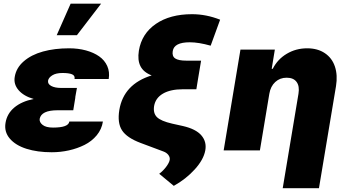

<svg xmlns="http://www.w3.org/2000/svg" viewBox="-20 -814 1871 1039"><path d="M162.3 -278.4Q108.7 -293.7 80.8 -325.8Q52.9 -358 59.7 -397.7Q67.5 -446.7 108.5 -482.2Q149.5 -517.8 212.5 -535.2Q275.6 -552.6 353.7 -552.6Q403.1 -552.6 445 -541.2Q486.9 -529.8 516.5 -509.1Q546.2 -488.3 560.4 -456.5Q574.6 -424.7 568.2 -386.4H383.5Q386.7 -405.2 369.5 -412.1Q352.3 -419 318.2 -419Q283 -419 263 -406.4Q242.9 -393.8 240.1 -377.8Q237.2 -359.7 257.1 -348.9Q277 -338.1 311.1 -338.1H396.3L387.1 -286.9H387.8L376.4 -217.3H291.2Q203.5 -217.3 194.6 -170.5Q192.5 -152.3 210.8 -138Q229 -123.6 267 -123.6Q350.9 -123.6 355.1 -156.2H536.9Q530.5 -114.7 503.6 -82Q476.6 -49.4 437.3 -29.8Q398.1 -10.3 352.8 -0.2Q307.5 9.9 259.9 9.9Q182.2 9.9 123 -8.9Q63.9 -27.7 32.8 -64.3Q1.8 -100.9 9.9 -149.1Q18.1 -199.2 57.5 -232.2Q96.9 -265.3 162.3 -278.4ZM286.9 -623.6 362.2 -794H527L396.3 -623.6Z M1171.2 -707.4 1120 -566.8Q1055 -585.2 1007.1 -585.2Q922.2 -585.2 914.8 -537.6Q910.2 -509.9 927.9 -497.9Q945.7 -485.8 988.6 -485.8H1068.2L1051.1 -383.5L1042.6 -331H970.2Q902.3 -331 861.9 -307.4Q821.4 -283.7 813.9 -240.1Q807.9 -201.3 829.5 -180Q851.2 -158.7 911.9 -144.9L969.5 -132.1Q1039.8 -116.1 1069.6 -81.5Q1099.4 -46.9 1090.9 0Q1081.7 50.1 1033.9 102.6Q986.2 155.2 920.5 191.8L841.6 126.4Q862.6 110.8 879.1 88.8Q895.6 66.8 898.4 51.1Q900.6 37.3 891.2 24.7Q881.7 12.1 864.3 5.7L740.8 -40.5Q666.2 -68.5 640.3 -108.7Q614.3 -148.8 625.7 -218.8Q649.1 -359 800.8 -405.9Q756.7 -422.9 740.1 -455.8Q723.4 -488.6 731.5 -539.8Q746.8 -632.1 823.5 -684.7Q900.2 -737.2 1019.2 -737.2Q1095.9 -737.2 1171.2 -707.4Z M1437.5 -306.8 1386.4 0H1190.3L1281.2 -545.5H1467.3L1450.3 -441.8H1456Q1482.2 -493.6 1532 -523.1Q1581.7 -552.6 1642 -552.6Q1698.9 -552.6 1737.9 -526.3Q1777 -500 1792.4 -453.7Q1807.9 -407.3 1798.3 -348L1706 204.5H1509.9L1595.2 -306.8Q1601.9 -347.7 1585 -370.6Q1568.2 -393.5 1531.2 -393.5Q1494.7 -393.5 1469.5 -370.2Q1444.2 -346.9 1437.5 -306.8Z"/></svg>

Font: Karasuma Gothic
Style: Italic
Weight: 900
Italic angle: -9.39999°
Designer: Rasmus Andersson / Ryoko Nishizuka
Foundry: Genbu
Version: Version 1.00